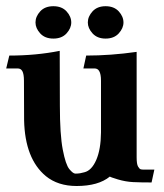

<svg xmlns="http://www.w3.org/2000/svg" viewBox="-20 -602 540 634"><path d="M232.9 12.2Q171.4 12.2 131.3 -20.5Q62.5 -77.6 59.6 -204.6Q59.1 -209.5 59.1 -335.4Q59.1 -357.4 53.7 -367.2Q48.8 -376 38.1 -376H0.5L10.7 -418.5Q99.1 -418.5 177.2 -434.1L177.7 -252.9Q177.7 -157.2 187.3 -107.7Q196.8 -58.1 209 -43.5Q221.2 -28.8 228.5 -28.8H231.4Q244.1 -28.8 258.8 -33.2Q282.7 -39.1 297.9 -74Q313 -108.9 313.5 -164.6V-335.4Q313.5 -357.4 307.6 -367.2Q302.7 -376 292 -376H255.4L264.6 -418.5Q345.2 -418.5 431.2 -430.7V-82.5Q431.2 -60.1 435.8 -52.2Q440.4 -44.4 444.1 -43.2Q447.8 -42 452.6 -42H489.7L480.5 0.5Q444.3 0.5 419.4 -0.7Q394.5 -2 369.4 -9.5Q344.2 -17.1 342.8 -19Q304.7 12.2 232.9 12.2ZM156.2 -474.6Q128.4 -474.6 112.8 -491.7Q97.2 -508.8 97.2 -527.8Q97.2 -547.4 112.8 -564.5Q128.4 -581.5 156.2 -581.5Q184.1 -581.5 199.7 -564.5Q215.3 -547.4 215.3 -527.8Q215.3 -508.8 199.7 -491.7Q184.1 -474.6 156.2 -474.6ZM328.6 -474.6Q301.3 -474.6 285.6 -491.7Q270 -508.8 270 -527.8Q270 -547.4 285.6 -564.5Q301.3 -581.5 328.6 -581.5Q356.4 -581.5 372.1 -564.5Q387.7 -547.4 387.7 -527.8Q387.7 -508.8 372.1 -491.7Q356.4 -474.6 328.6 -474.6Z"/></svg>

Font: Quaaykop
Style: Bold
Weight: 700
Designer: Tup Wanders
Foundry: Free font, DO NOT SELL
Version: Version 1.00;July 31, 2023;FontCreator 11.5.0.2430 64-bit